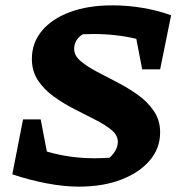

<svg xmlns="http://www.w3.org/2000/svg" viewBox="-20 -685 666 717"><path d="M511 -426 489 -540Q414 -558 327 -558Q306 -558 289 -557Q257 -537 257 -502Q257 -478 280 -458Q303 -438 339.5 -418.5Q376 -399 417 -378Q458 -357 494.5 -331Q531 -305 554.5 -270.5Q578 -236 578 -191Q578 -131 539 -85.5Q500 -40 432 -14Q364 12 274 12Q220 12 156 0Q92 -12 26 -34L66 -239H132L155 -119Q241 -94 333 -94Q361 -94 389 -96Q420 -124 420 -156Q420 -180 396.5 -199.5Q373 -219 336.5 -237.5Q300 -256 259 -277Q218 -298 181.5 -324Q145 -350 122 -384.5Q99 -419 99 -465Q99 -525 136.5 -570Q174 -615 241.5 -640Q309 -665 400 -665Q457 -665 513 -655.5Q569 -646 619 -628L578 -426Z"/></svg>

Font: Piazzolla SC
Style: Bold Italic
Weight: 700
Italic angle: -11.3°
Designer: Juan Pablo del Peral
Foundry: Huerta Tipografica
Version: Version 1.330